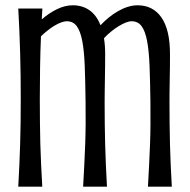

<svg xmlns="http://www.w3.org/2000/svg" viewBox="-20 -703 715 723"><path d="M302.2 -321.3Q301.3 -397.5 299.1 -454.3Q296.9 -511.2 289.8 -548.6Q282.7 -585.9 269 -604.5Q255.4 -623 231.4 -623Q222.7 -623 210.7 -618.7Q198.7 -614.3 185.8 -606.7Q172.9 -599.1 159.7 -588.6Q146.5 -578.1 134.3 -566.4Q131.8 -507.3 130.9 -449Q129.9 -390.6 129.9 -329.6Q129.9 -284.2 130.4 -243.2Q130.9 -202.1 131.8 -162.6Q132.8 -123 134.8 -83.3Q136.7 -43.5 139.2 0H48.8Q51.3 -43.5 53 -83.3Q54.7 -123 55.9 -162.6Q57.1 -202.1 57.6 -243.2Q58.1 -284.2 58.1 -329.6Q58.1 -375 57.6 -417.7Q57.1 -460.4 55.9 -502.2Q54.7 -543.9 53 -585.7Q51.3 -627.4 48.8 -670.9H139.6L137.2 -629.9Q163.6 -653.3 194.1 -668.2Q224.6 -683.1 253.9 -683.1Q290.5 -683.1 317.1 -664.3Q343.8 -645.5 358.4 -607.9Q373 -623.5 389.9 -637.2Q406.7 -650.9 424.6 -661.1Q442.4 -671.4 461.2 -677.2Q480 -683.1 498 -683.1Q556.2 -683.1 588.1 -637Q620.1 -590.8 620.1 -499.5Q620.1 -477.1 619.9 -451.4Q619.6 -425.8 619.1 -401.1Q618.7 -376.5 618.4 -355.5Q618.2 -334.5 618.2 -321.3Q618.2 -275.9 618.7 -236.3Q619.1 -196.8 620.1 -158.7Q621.1 -120.6 622.8 -82Q624.5 -43.5 627 0H537.1Q539.6 -43.5 541.5 -82Q543.5 -120.6 544.9 -158.7Q546.4 -196.8 546.6 -236.3Q546.9 -275.9 546.4 -321.3Q545.4 -397.5 543.2 -454.3Q541 -511.2 533.9 -548.6Q526.9 -585.9 513.2 -604.5Q499.5 -623 475.6 -623Q465.8 -623 453.1 -617.9Q440.4 -612.8 426.5 -604.2Q412.6 -595.7 398.2 -584Q383.8 -572.3 371.6 -559.1Q376 -531.7 376 -499.5Q376 -477.1 375.7 -451.4Q375.5 -425.8 375 -401.1Q374.5 -376.5 374.3 -355.5Q374 -334.5 374 -321.3Q374 -275.9 374.5 -236.3Q375 -196.8 376 -158.7Q377 -120.6 378.7 -82Q380.4 -43.5 382.8 0H293Q295.4 -43.5 297.4 -82Q299.3 -120.6 300.8 -158.7Q302.2 -196.8 302.5 -236.3Q302.7 -275.9 302.2 -321.3Z"/></svg>

Font: Crushed
Style: Regular
Weight: 400
Width: 3
Designer: Astigmatic (AOETI)
Foundry: Astigmatic (AOETI)
Version: Version 001.000